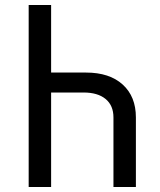

<svg xmlns="http://www.w3.org/2000/svg" viewBox="-20 -750 640 770"><path d="M185 -730V-459H325Q419 -459 472 -411Q525 -363 525 -279V0H435V-279Q435 -327 403.5 -353Q372 -379 315 -379H185V0H95V-730Z"/></svg>

Font: JetBrains Mono NL
Style: Regular
Weight: 400
Monospace: yes
Designer: Philipp Nurullin, Konstantin Bulenkov
Foundry: JetBrains
Version: Version 2.305; ttfautohint (v1.8.4.7-5d5b)